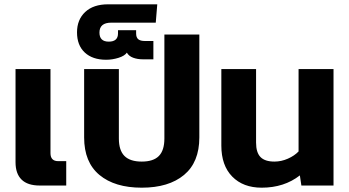

<svg xmlns="http://www.w3.org/2000/svg" viewBox="-20 -860 1617 890"><path d="M52 -108V-540H214V-150Q214 -113 250 -113H287V0H164Q108 0 80 -27.5Q52 -55 52 -108Z M370 -223V-540H531V-218Q531 -163 557 -137Q583 -111 637 -111Q691 -111 716.5 -137Q742 -163 742 -218V-700H904V-223Q904 -108 833 -49Q762 10 637 10Q512 10 441 -49Q370 -108 370 -223Z M337 -710Q337 -769 375 -804.5Q413 -840 481 -840H709L702 -755H496Q441 -755 441 -709Q441 -667 484 -667Q527 -667 527 -705V-720H611V-705Q611 -686 621 -678Q631 -670 651 -670H691V-585H643Q617 -585 597 -592.5Q577 -600 568 -616Q558 -601 529.5 -592Q501 -583 472 -583Q409 -583 373 -616.5Q337 -650 337 -710Z M1006 -185V-540H1167V-199Q1167 -153 1187.5 -132Q1208 -111 1252 -111Q1284 -111 1314.5 -124.5Q1345 -138 1364 -158V-540H1526V0H1377L1370 -47Q1297 10 1193 10Q1107 10 1056.5 -41.5Q1006 -93 1006 -185Z"/></svg>

Font: Kanit SemiBold
Style: Regular
Weight: 600
Designer: Katatrad Team
Foundry: CadsonDemak
Version: Version 1.030